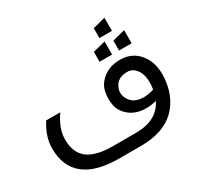

<svg xmlns="http://www.w3.org/2000/svg" viewBox="-169 -990 1221 1192"><g transform="rotate(-30 441.5 -394.5)"><path d="M85 -424.8H186Q127 -339.8 127 -263.2Q127 -168.5 184.6 -123.8Q242.2 -79.1 363.8 -79.1H529.8Q681.6 -79.1 734.9 -189Q696.3 -179.2 661.1 -179.2Q593.3 -179.2 547.1 -214.6Q501 -250 491 -300.3Q481 -350.6 492.7 -400.9Q504.4 -451.2 552.2 -486.6Q600.1 -522 668.9 -522Q757.8 -522 809.1 -455.3Q860.4 -388.7 852.1 -285.2Q847.2 -221.2 824.7 -168.9Q802.2 -116.7 762.5 -76.9Q722.7 -37.1 660.9 -15.1Q599.1 6.8 520 6.8H359.9Q195.8 6.8 112.8 -59.1Q29.8 -125 29.8 -254.9Q29.8 -338.4 85 -424.8ZM668.9 -434.1Q606 -434.1 580.6 -387Q555.2 -339.8 584.5 -293Q613.8 -246.1 683.1 -246.1Q717.3 -246.1 755.9 -258.8Q757.8 -270.5 759.8 -292Q763.2 -356.4 738 -395.3Q712.9 -434.1 668.9 -434.1ZM693.8 -574.2V-645L784.2 -668V-574.2ZM554.2 -574.2V-645L644 -668V-574.2ZM627 -702.1V-772.9L716.8 -795.9V-702.1Z"/></g></svg>

Font: LT Superior Med
Style: Regular
Weight: 500
Designer: Daniel Lyons
Foundry: LyonsType
Version: Version 1.000